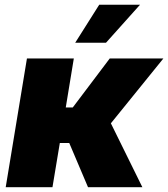

<svg xmlns="http://www.w3.org/2000/svg" viewBox="-20 -784 704 804"><path d="M3.9 0 92.8 -539.1H289.1L255.4 -334H284.7L439.5 -539.1H664.1L444.3 -267.6L576.2 0H348.6L270 -185.1H230.5L199.7 0ZM294.9 -605 395.5 -764.2H566.4L423.8 -605Z"/></svg>

Font: Inter 18pt Black
Style: Italic
Weight: 900
Italic angle: -9.3988°
Designer: Rasmus Andersson
Foundry: rsms
Version: Version 4.001;git-66647c0bb